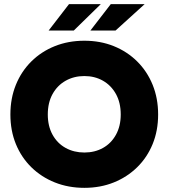

<svg xmlns="http://www.w3.org/2000/svg" viewBox="-20 -894 811 924"><path d="M386 10Q463 10 527.5 -16Q592 -42 640 -89Q688 -136 714.5 -200.5Q741 -265 741 -343Q741 -421 714.5 -486Q688 -551 640 -598.5Q592 -646 527.5 -672Q463 -698 386 -698Q309 -698 244 -672Q179 -646 131 -598.5Q83 -551 56.5 -486Q30 -421 30 -343Q30 -265 56.5 -200.5Q83 -136 131 -89Q179 -42 244 -16Q309 10 386 10ZM386 -160Q336 -160 296 -182Q256 -204 233 -245.5Q210 -287 210 -343Q210 -400 233 -441.5Q256 -483 296 -505.5Q336 -528 386 -528Q436 -528 475.5 -505.5Q515 -483 538 -441.5Q561 -400 561 -343Q561 -287 538 -245.5Q515 -204 475.5 -182Q436 -160 386 -160ZM465 -874H312L214 -747Q214 -747 232.5 -747Q251 -747 274.5 -747Q298 -747 316.5 -747Q335 -747 335 -747ZM676 -874H513L415 -747Q415 -747 433.5 -747Q452 -747 475.5 -747Q499 -747 517.5 -747Q536 -747 536 -747Z"/></svg>

Font: Roundo Variable
Style: Regular
Weight: 200
Designer: Shiva Nallaperumal
Foundry: Indian Type Foundry
Version: Version 2.000